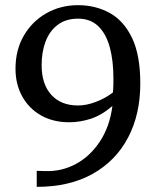

<svg xmlns="http://www.w3.org/2000/svg" viewBox="-20 -707 603 743"><path d="M122.1 16.1V-45.9L155.8 -44.9Q219.7 -43 274.7 -73Q329.6 -103 367.2 -160.4Q404.8 -217.8 415 -296.9Q373.5 -261.2 331.8 -247.6Q290 -233.9 248 -233.9Q185.1 -233.9 138.2 -260.7Q91.3 -287.6 65.7 -334.5Q40 -381.3 40 -440.9Q40 -514.2 72.5 -569.6Q105 -625 159.9 -656Q214.8 -687 282.2 -687Q349.6 -687 404.3 -657Q459 -627 491 -560.3Q522.9 -493.7 522.9 -383.8Q522.9 -264.6 475.6 -174.6Q428.2 -84.5 338.6 -34.2Q249 16.1 122.1 16.1ZM282.2 -298.8Q314.5 -298.8 351.1 -312.7Q387.7 -326.7 417 -349.1Q418.5 -364.7 418.7 -378.9Q418.9 -393.1 418.9 -403.8Q418.9 -472.2 404.8 -524.2Q390.6 -576.2 360.4 -605.5Q330.1 -634.8 282.2 -634.8Q234.4 -634.8 202.9 -610.6Q171.4 -586.4 156.2 -545.9Q141.1 -505.4 141.1 -455.1Q141.1 -381.3 178.5 -340.1Q215.8 -298.8 282.2 -298.8Z"/></svg>

Font: Charis
Style: Regular
Weight: 400
Designer: Walt Agee, Miriam Martin, Annie Olsen, Victor Gaultney, Lorna Priest, Alan Ward, Bob Hallissy, Martin Hosken, Sharon Cor
Foundry: SIL Global
Version: Version 7.000